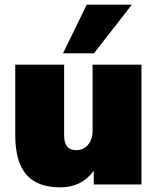

<svg xmlns="http://www.w3.org/2000/svg" viewBox="-20 -785 670 817"><path d="M248 -558.1 349.1 -765.1H541L379.9 -558.1ZM236.8 12.2Q138.2 12.2 91.6 -42.5Q44.9 -97.2 44.9 -210V-509.8H252.9V-208Q252.9 -146 304.2 -146Q334.5 -146 354.2 -168.5Q374 -190.9 374 -228V-509.8H582V0H378.9V-58.1Q327.1 12.2 236.8 12.2Z"/></svg>

Font: Mulish ExtraBlack
Style: Regular
Weight: 1000
Designer: Vernon Adams
Foundry: Vernon Adams
Version: Version 3.603; ttfautohint (v1.8.3)